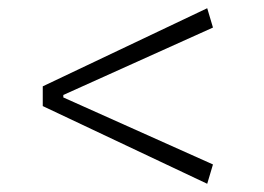

<svg xmlns="http://www.w3.org/2000/svg" viewBox="-20 -482 641 467"><path d="M84 -224V-272L484 -462L498 -415L134 -251V-245L498 -82L484 -35Z"/></svg>

Font: Athiti Light
Style: Regular
Weight: 300
Designer: CadsonDemak Team
Foundry: CadsonDemak
Version: Version 1.032